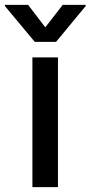

<svg xmlns="http://www.w3.org/2000/svg" viewBox="-69 -765 370 785"><path d="M63.5 -530.3H168V0H63.5ZM116.2 -653.3 187.5 -745.1H281.2V-740.2L160.2 -593.8H73.2L-48.8 -740.2V-745.1H45.9Z"/></svg>

Font: Pretendard JP Medium
Style: Regular
Weight: 500
Designer: Base glyphs from Inter by Rasmus Andersson; Hangeul glyphs from Noto Sans CJK(Source Han Sans) by Jang Soo-young and Kan
Foundry: Kil Hyung-jin
Version: Version 1.309